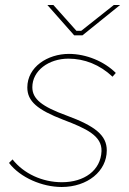

<svg xmlns="http://www.w3.org/2000/svg" viewBox="-20 -740 515 766"><path d="M226 6C329 6 406 -57 406 -140C406 -200 360 -237 246 -279C147 -315 109 -345 109 -392C109 -458 174 -506 253 -506C317 -506 378 -482 429 -434L442 -449C396 -495 324 -525 255 -525C170 -525 89 -473 89 -391C89 -336 129 -302 233 -262C325 -227 387 -198 385 -137C382 -60 316 -13 227 -13C149 -13 75 -47 30 -104L16 -90C61 -31 149 6 226 6ZM276 -599H309L459 -720H434L304 -617H285L193 -720H169Z"/></svg>

Font: Fixel Text 20240404 Thin
Style: Italic
Weight: 100
Width: 4
Italic angle: -10°
Designer: AlfaBravo + MacPaw
Foundry: Kyrylo Tkachov, Marchela Mozhyna, Serhii Makarenko, Maria Weinstein, Zakhar Kryvoshyya
Version: Version 1.211;Glyphs 3.2 (3225)